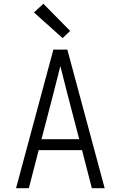

<svg xmlns="http://www.w3.org/2000/svg" viewBox="-20 -998 640 1018"><path d="M65 0 263 -735H337L535 0H467L415 -202H185L133 0ZM400 -260 340 -490Q330 -529 320 -568.5Q310 -608 300 -648Q290 -608 280 -568.5Q270 -529 260 -490L200 -260ZM312 -796 160 -932 210 -978 352 -834Z"/></svg>

Font: Iosevka Aile Custom Light
Style: Regular
Weight: 300
Designer: Belleve Invis
Foundry: Belleve Invis
Version: Version 17.0.2; ttfautohint (v1.8.3)